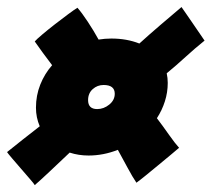

<svg xmlns="http://www.w3.org/2000/svg" viewBox="-66 -554 614 558"><path d="M35 -16Q33 -20 21.2 -33.5Q9.5 -47 -5 -63.8Q-19.5 -80.5 -31.2 -94.2Q-43 -108 -45.5 -112Q-4 -145.5 49.5 -187Q38.5 -212.5 38.5 -241Q38.5 -276.5 51 -308Q63.5 -339.5 85.5 -364.5Q71.5 -383 58.2 -401Q45 -419 35 -433.5Q40 -439.5 56.2 -453.2Q72.5 -467 93 -483Q113.5 -499 131.8 -512.5Q150 -526 159 -531.5Q171.5 -517.5 189 -491Q206.5 -464.5 220.5 -439Q239 -442 257.5 -442Q302.5 -442 339 -427.5Q366.5 -452.5 399.5 -480.8Q432.5 -509 461.5 -533.5Q464 -529.5 473.8 -515.8Q483.5 -502 495 -485Q506.5 -468 516.2 -454Q526 -440 528.5 -436Q500.5 -413.5 473.5 -388.8Q446.5 -364 418.5 -341Q421.5 -327.5 421.5 -313Q421.5 -285.5 413.2 -259.5Q405 -233.5 390 -210.5Q407.5 -187.5 425.2 -162.2Q443 -137 454.5 -124.5Q447.5 -118.5 430.8 -104.5Q414 -90.5 394 -74Q374 -57.5 356.5 -43.2Q339 -29 330.5 -23Q319.5 -39 304.5 -67Q289.5 -95 276.5 -118.5Q234.5 -102 191.5 -102Q162.5 -102 136.5 -110.5Q107.5 -83 77.8 -55Q48 -27 35 -16ZM216.5 -237Q235.5 -237 251.5 -250Q267.5 -263 267.5 -281.5Q267.5 -307 235 -307Q217 -307 203.5 -295Q190 -283 190 -263Q190 -237 216.5 -237Z"/></svg>

Font: Grandstander Black
Style: Italic
Weight: 900
Italic angle: -15°
Designer: Tyler Finck
Foundry: Etcetera Type Co
Version: Version 1.200; ttfautohint (v1.8.3)